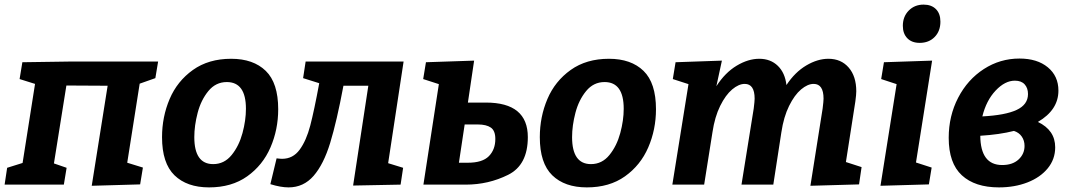

<svg xmlns="http://www.w3.org/2000/svg" viewBox="-29 -801 4650 833"><path d="M657 -534 645 -462 577 -438 523 -95 591 -74 579 -1 369 5 438 -429 259 -430 205 -92 260 -73 248 0H-9L2 -73L69 -94L123 -437L56 -458L68 -531L274 -534Z M1178 -327Q1178 -239 1144.5 -161.5Q1111 -84 1043.5 -36Q976 12 878 12Q782 12 728 -40.5Q674 -93 674 -206Q674 -294 707 -371.5Q740 -449 808 -497.5Q876 -546 974 -546Q1070 -546 1124 -493.5Q1178 -441 1178 -327ZM814 -206Q814 -89 896 -89Q944 -89 976 -128.5Q1008 -168 1023 -223.5Q1038 -279 1038 -329Q1038 -445 955 -445Q907 -445 875 -406Q843 -367 828.5 -311.5Q814 -256 814 -206Z M1722 -534 1655 -93 1720 -73 1709 0 1503 4 1569 -429H1461Q1432 -274 1403.5 -181Q1375 -88 1331.5 -38Q1288 12 1223 12Q1189 12 1144 -2L1171 -114Q1187 -112 1195 -112Q1242 -112 1271 -151.5Q1300 -191 1317 -256Q1334 -321 1356 -440L1286 -462L1297 -534Z M2079 -356Q2261 -356 2261 -206Q2261 -85 2175.5 -42.5Q2090 0 1992 0H1808L1875 -436L1807 -458L1819 -531L2028 -538L2001 -356ZM2001 -95Q2064 -95 2092 -123.5Q2120 -152 2120 -198Q2120 -234 2100.5 -247.5Q2081 -261 2044 -261H1987L1962 -95Z M2817 -327Q2817 -239 2783.5 -161.5Q2750 -84 2682.5 -36Q2615 12 2517 12Q2421 12 2367 -40.5Q2313 -93 2313 -206Q2313 -294 2346 -371.5Q2379 -449 2447 -497.5Q2515 -546 2613 -546Q2709 -546 2763 -493.5Q2817 -441 2817 -327ZM2453 -206Q2453 -89 2535 -89Q2583 -89 2615 -128.5Q2647 -168 2662 -223.5Q2677 -279 2677 -329Q2677 -445 2594 -445Q2546 -445 2514 -406Q2482 -367 2467.5 -311.5Q2453 -256 2453 -206Z M3641 -98 3709 -76 3698 -1 3487 5 3540 -330Q3544 -362 3544 -373Q3544 -437 3501 -437Q3475 -437 3446.5 -413Q3418 -389 3394.5 -341.5Q3371 -294 3361 -227L3326 0H3188L3241 -330Q3245 -362 3245 -373Q3245 -437 3202 -437Q3176 -437 3147.5 -413Q3119 -389 3095.5 -341.5Q3072 -294 3062 -227L3026 0H2888L2958 -436L2890 -458L2902 -531L3103 -538L3079 -427Q3117 -486 3167 -516Q3217 -546 3265 -546Q3314 -546 3345.5 -515.5Q3377 -485 3383 -432Q3420 -488 3469 -517Q3518 -546 3565 -546Q3620 -546 3653 -508Q3686 -470 3686 -405Q3686 -391 3682 -361Z M3806 -531 4015 -538 3945 -96 4013 -74 4001 -1 3791 5 3861 -436 3794 -458ZM3888 -689Q3888 -729 3913.5 -755Q3939 -781 3978 -781Q4012 -781 4031.5 -761.5Q4051 -742 4051 -707Q4051 -666 4026 -640.5Q4001 -615 3961 -615Q3927 -615 3907.5 -635Q3888 -655 3888 -689Z M4549 -162Q4549 -110 4516.5 -70.5Q4484 -31 4428.5 -9.5Q4373 12 4305 12Q4201 12 4144 -40.5Q4087 -93 4087 -203Q4087 -298 4128 -377Q4169 -456 4239.5 -501.5Q4310 -547 4394 -547Q4471 -547 4517 -509Q4563 -471 4563 -408Q4563 -324 4474 -272Q4549 -236 4549 -162ZM4233 -296Q4332 -301 4381.5 -324Q4431 -347 4431 -393Q4431 -419 4416.5 -435Q4402 -451 4374 -451Q4331 -451 4290.5 -408Q4250 -365 4233 -296ZM4416 -168Q4416 -191 4404 -208.5Q4392 -226 4370 -233Q4307 -217 4224 -212Q4225 -85 4319 -85Q4364 -85 4390 -109Q4416 -133 4416 -168Z"/></svg>

Font: Bitter Pro
Style: Bold Italic
Weight: 700
Italic angle: -9°
Designer: Sol Matas, and Bitter project Authors
Foundry: Sol Matas
Version: Version 1.010